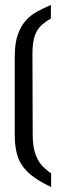

<svg xmlns="http://www.w3.org/2000/svg" viewBox="-20 -740 258 781"><path d="M188 21Q125 -9 93.5 -39.5Q62 -70 51 -106.5Q40 -143 40 -189V-510Q40 -563 52 -598Q64 -633 84 -655.5Q104 -678 130.5 -692.5Q157 -707 187 -720V-665Q168 -654 150.5 -639Q133 -624 122.5 -597Q112 -570 112 -522L113 -195Q113 -143 124.5 -112Q136 -81 153.5 -63.5Q171 -46 188 -35Z"/></svg>

Font: Stick No Bills Medium
Style: Regular
Weight: 500
Version: Version 2.000